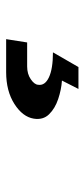

<svg xmlns="http://www.w3.org/2000/svg" viewBox="159 -216 281 640"><g transform="rotate(90 300.0 104.5)"><path d="M110 225 121 155H201Q226 155 243.5 143Q261 131 262 119Q266 96 237.5 82.5Q209 69 154 69L203 -16H276L248 39Q278 41 309.5 51.5Q341 62 360.5 82Q380 102 375 133Q369 170 326 197.5Q283 225 220 225Z"/></g></svg>

Font: JetBrains Mono ExtraBold
Style: Italic
Weight: 800
Italic angle: -9°
Monospace: yes
Designer: Philipp Nurullin, Konstantin Bulenkov
Foundry: JetBrains
Version: Version 2.305; ttfautohint (v1.8.4.7-5d5b)